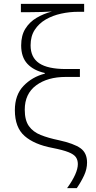

<svg xmlns="http://www.w3.org/2000/svg" viewBox="-20 -780 499 996"><path d="M57.1 -208.5Q57.1 -287.6 102.1 -334.5Q147 -381.3 212.4 -397.9V-401.4Q154.8 -414.1 122.3 -448.7Q89.8 -483.4 89.8 -544.4Q89.8 -596.2 111.6 -631.1Q133.3 -666 169.7 -687.5Q206.1 -709 249 -720.2Q224.6 -718.8 197.5 -717.8Q170.4 -716.8 131.8 -716.8H88.4V-759.8H416.5V-718.8H384.8Q340.8 -718.8 297.1 -709.2Q253.4 -699.7 217.5 -679Q181.6 -658.2 160.2 -625.2Q138.7 -592.3 138.7 -544.9Q138.7 -481.9 183.3 -451.9Q228 -421.9 322.3 -421.9H394.5V-380.9H321.3Q226.6 -380.9 167.5 -337.2Q108.4 -293.5 108.4 -210.9Q108.4 -156.2 129.9 -126Q151.4 -95.7 190.9 -79.8Q230.5 -64 285.2 -52.7Q363.3 -35.6 397.5 -11.2Q431.6 13.2 431.6 63Q431.6 96.7 416.3 129.9Q400.9 163.1 378.4 195.8H328.1Q383.8 118.7 383.8 71.3Q383.8 49.8 373.5 35.2Q363.3 20.5 335 9.3Q306.6 -2 252 -12.7Q158.2 -30.3 107.7 -74.5Q57.1 -118.7 57.1 -208.5Z"/></svg>

Font: Open Sans Light
Style: Regular
Weight: 300
Designer: Monotype Design Team
Foundry: Monotype Imaging Inc.
Version: Version 3.000; ttfautohint (v1.8.4)